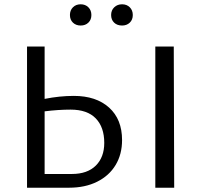

<svg xmlns="http://www.w3.org/2000/svg" viewBox="-20 -875 945 895"><path d="M549 -222Q549 -156 519 -106Q489 -56 433 -28Q377 0 302 0H106V-658H188V-414Q258 -428 324 -428Q428 -428 488.5 -373.5Q549 -319 549 -222ZM466 -209Q466 -282 426.5 -323Q387 -364 309 -364Q252 -364 188 -356V-64H315Q387 -64 426.5 -103Q466 -142 466 -209ZM704 -658H790L792 0H704ZM306 -805Q306 -827 320 -841Q334 -855 356 -855Q378 -855 392 -841Q406 -827 406 -805Q406 -783 392 -769.5Q378 -756 356 -756Q334 -756 320 -769.5Q306 -783 306 -805ZM498 -805Q498 -827 512.5 -841Q527 -855 549 -855Q571 -855 585 -841Q599 -827 599 -805Q599 -783 585 -769.5Q571 -756 549 -756Q526 -756 512 -769.5Q498 -783 498 -805Z"/></svg>

Font: Ysabeau Medium
Style: Regular
Weight: 500
Designer: Christian Thalmann (Catharsis Fonts)
Version: Version 0.003